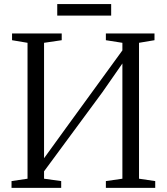

<svg xmlns="http://www.w3.org/2000/svg" viewBox="-20 -904 802 924"><path d="M35.5 0V-32.5L112.5 -44V-698L38 -710.5V-743H277V-710.5L192 -698V-142.5L299.5 -291L569 -661.5V-698L489.5 -710.5V-743H723.5V-710.5L649 -698V-44L727 -32.5V0H489.5V-32.5L569 -44V-598.5L473 -460.5L192 -79.5V-44L274.5 -32.5V0ZM515 -884.5V-829H255.5V-884.5Z"/></svg>

Font: Merriweather 72pt Light
Style: Regular
Weight: 300
Version: Version 2.100